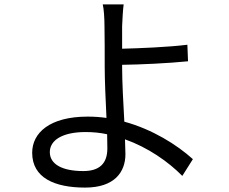

<svg xmlns="http://www.w3.org/2000/svg" viewBox="-20 -805 1040 871"><path d="M466 -196 467 -132C467 -63 431 -29 358 -29C262 -29 206 -60 206 -115C206 -170 265 -206 368 -206C401 -206 434 -203 466 -196ZM541 -785H446C451 -767 454 -722 454 -686C455 -643 455 -561 455 -502C455 -443 459 -351 463 -270C435 -274 407 -276 378 -276C205 -276 126 -202 126 -112C126 2 228 46 366 46C499 46 549 -24 549 -106L547 -173C651 -136 743 -72 807 -7L855 -83C783 -148 672 -218 544 -253C539 -340 534 -437 534 -502V-511C616 -512 744 -518 833 -527L830 -602C740 -591 613 -586 534 -584V-686C535 -716 538 -764 541 -785Z"/></svg>

Font: Noto Sans CJK JP
Style: Regular
Weight: 400
Designer: Ryoko NISHIZUKA 西塚涼子 (kana, bopomofo & ideographs); Paul D. Hunt (Latin, Greek & Cyrillic); Sandoll Communications 산돌커뮤니
Foundry: Adobe
Version: Version 2.004;hotconv 1.0.118;makeotfexe 2.5.65603